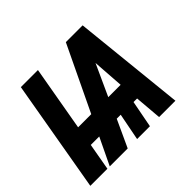

<svg xmlns="http://www.w3.org/2000/svg" viewBox="-139 -691 853 853"><g transform="rotate(-45 287.5 -264.0)"><path d="M409.2 -127.4H386.7L362.3 0H281.7L306.6 -127.9H281.7L222.7 0H109.9L170.9 -127H117.7L95.2 0H-12.2L79.6 -528.3H187L133.3 -222.2H215.8L362.3 -528.3H467.8L522.5 0H419.9ZM322.8 -222.2H400.4L390.1 -369.6Z"/></g></svg>

Font: Roboto Mono
Style: Bold Italic
Weight: 700
Designer: Google
Version: Version 2.000985; 2015; ttfautohint (v1.3)